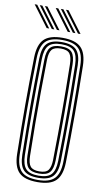

<svg xmlns="http://www.w3.org/2000/svg" viewBox="-107 -1012 579 1067"><g transform="rotate(10 183.0 -478.5)"><path d="M184.8 7Q111.5 7 80 -24.5Q48.6 -55.9 47.1 -127.8Q45.6 -205.9 44.9 -273.1Q44.2 -340.4 44.2 -403.7Q44.2 -467 44.9 -532.3Q45.7 -597.7 47.1 -672Q48.6 -744.2 80.1 -775.6Q111.5 -807 184.8 -807Q257.1 -807 288.8 -775.6Q320.5 -744.2 322.1 -672Q323.3 -600.7 324 -533.7Q324.8 -466.7 324.7 -400.8Q324.7 -334.9 324.1 -267.4Q323.5 -199.9 322.1 -127.8Q320.4 -56.1 288.9 -24.6Q257.3 7 184.8 7ZM184.8 -5.1Q249.9 -5.1 278.1 -33.7Q306.3 -62.4 307.6 -128.2Q308.8 -199.2 309.5 -265.4Q310.2 -331.5 310.2 -396.7Q310.2 -461.8 309.6 -529.7Q309 -597.5 307.6 -671.6Q306.3 -738.1 277.8 -766.5Q249.3 -794.9 184.8 -794.9Q117.9 -794.9 90.5 -765.8Q63 -736.7 61.6 -671.6Q60.1 -593.6 59.4 -526.1Q58.7 -458.6 58.7 -395.1Q58.7 -331.6 59.4 -266.4Q60.2 -201.3 61.6 -128.2Q63 -63.2 90.6 -34.1Q118.1 -5.1 184.8 -5.1ZM184.8 -17.1Q126.4 -17.1 101.9 -42.7Q77.3 -68.3 76.1 -128.5Q74.6 -206.5 73.9 -274.1Q73.2 -341.7 73.2 -405.1Q73.2 -468.4 73.9 -533.4Q74.7 -598.3 76.1 -671.3Q77.3 -731.8 101.9 -757.3Q126.5 -782.9 184.8 -782.9Q242.8 -782.9 267.3 -756.9Q291.8 -730.9 293.1 -671.2Q294.5 -590.6 295.1 -522.7Q295.7 -454.8 295.7 -392.3Q295.7 -329.7 295 -265.7Q294.3 -201.7 293.1 -128.6Q291.8 -70 267.7 -43.6Q243.6 -17.1 184.8 -17.1ZM184.8 -29.2Q236.4 -29.2 256.9 -52.6Q277.4 -76 278.6 -129Q280 -210.5 280.6 -277.5Q281.2 -344.5 281.2 -406.1Q281.2 -467.6 280.5 -531.5Q279.8 -595.5 278.6 -670.7Q277.4 -723.2 257.3 -747Q237.1 -770.8 184.8 -770.8Q133.5 -770.8 112.6 -747.9Q91.7 -725.1 90.6 -671.2Q89.1 -597.4 88.4 -531.5Q87.7 -465.6 87.7 -401.8Q87.7 -338.1 88.4 -271.2Q89.2 -204.3 90.6 -128.6Q91.7 -74.3 113.1 -51.8Q134.4 -29.2 184.8 -29.2ZM184.8 -41.3Q141.4 -41.3 123.7 -61.3Q106 -81.2 105.1 -128.9Q103.2 -233.4 102.5 -319.8Q101.9 -406.1 102.7 -490Q103.4 -573.9 105.1 -670.9Q106 -718.7 123.5 -738.7Q141 -758.7 184.8 -758.7Q229.2 -758.7 246.3 -737.9Q263.3 -717.1 264.1 -670.3Q265.5 -586.4 266.1 -519.2Q266.7 -451.9 266.7 -391.5Q266.7 -331 266 -268Q265.3 -205 264.1 -129.6Q263.2 -82.9 246.2 -62.1Q229.2 -41.3 184.8 -41.3ZM184.8 -53.4Q222.3 -53.4 235.5 -71.6Q248.8 -89.9 249.6 -129.9Q251 -210.3 251.6 -275.3Q252.2 -340.3 252.2 -400.6Q252.2 -460.8 251.6 -525.5Q251 -590.2 249.6 -669.8Q248.8 -710.7 235.4 -728.7Q222 -746.6 184.8 -746.6Q149.1 -746.6 134.7 -729.8Q120.4 -712.9 119.6 -670.5Q117.9 -571.7 117.1 -486.5Q116.4 -401.2 117.1 -315.6Q117.7 -230 119.6 -129.3Q120.4 -87.6 134.5 -70.5Q148.6 -53.4 184.8 -53.4ZM145.1 -845 56.4 -963.7H70.9L159.6 -845ZM87.2 -845 -1.5 -963.7H13L101.7 -845ZM116.2 -845 27.4 -963.7H41.9L130.6 -845ZM264 -845 175.3 -963.7H189.8L278.5 -845ZM206.1 -845 117.4 -963.7H131.9L220.6 -845ZM235.1 -845 146.4 -963.7H160.8L249.5 -845Z"/></g></svg>

Font: Big Shoulders Inline Thin
Style: Regular
Weight: 100
Designer: Patric King
Foundry: XO Type Co
Version: Version 2.002